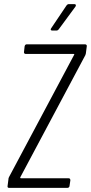

<svg xmlns="http://www.w3.org/2000/svg" viewBox="-20 -916 443 936"><path d="M17 -10 21 -41Q21 -48 24 -53L341 -648Q343 -650 342 -651.5Q341 -653 339 -653H105Q101 -653 98.5 -656Q96 -659 97 -663L100 -690Q102 -700 111 -700H394Q399 -700 401.5 -697Q404 -694 403 -690L399 -659Q399 -655 396 -647L79 -52Q78 -50 79 -48.5Q80 -47 81 -47H314Q323 -47 323 -37L319 -10Q319 -6 316 -3Q313 0 308 0H25Q15 0 17 -10ZM230 -779 304 -889Q309 -896 316 -896H342Q348 -896 349.5 -892.5Q351 -889 348 -884L267 -774Q262 -767 255 -767H235Q229 -767 227.5 -770.5Q226 -774 230 -779Z"/></svg>

Font: Barlow Condensed Light
Style: Italic
Weight: 300
Width: 3
Italic angle: -7°
Designer: Jeremy Tribby
Foundry: Tribby Type
Version: Version 1.408